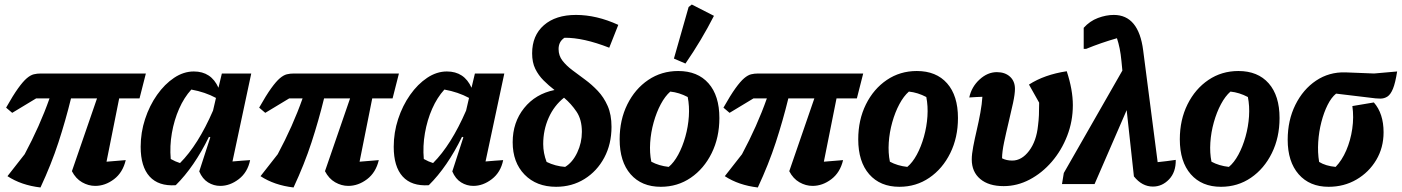

<svg xmlns="http://www.w3.org/2000/svg" viewBox="-20 -814 6198 849"><path d="M159 15Q74 5 13 -35L89 -132Q156 -257 199 -379H140L34 -315L7 -338Q38 -393 60 -423.5Q82 -454 98.5 -468Q115 -482 129.5 -485.5Q144 -489 161 -489H625L597 -379H507L451 -99Q472 -101 493.5 -102.5Q515 -104 536 -106Q523 -51 484 -21.5Q445 8 401 8Q371 8 343 -8Q315 -24 298 -57L409 -379H294Q270 -281 238.5 -184.5Q207 -88 159 15Z M757 5Q681 10 641.5 -33.5Q602 -77 602 -165Q602 -228 621.5 -287.5Q641 -347 674.5 -394.5Q708 -442 750 -470Q792 -498 837 -498Q914 -498 946 -426L961 -489H1091L1008 -100Q1031 -102 1050 -103.5Q1069 -105 1086 -106Q1075 -52 1036 -22Q997 8 954 8Q925 8 900 -7.5Q875 -23 861 -56L910 -207L904 -209Q839 -76 757 5ZM735 -111Q756 -99 776 -93Q856 -173 922 -325L935 -381Q887 -407 826 -418Q794 -383 772 -333Q750 -283 740 -225.5Q730 -168 735 -111Z M1278 15Q1193 5 1132 -35L1208 -132Q1275 -257 1318 -379H1259L1153 -315L1126 -338Q1157 -393 1179 -423.5Q1201 -454 1217.5 -468Q1234 -482 1248.5 -485.5Q1263 -489 1280 -489H1744L1716 -379H1626L1570 -99Q1591 -101 1612.5 -102.5Q1634 -104 1655 -106Q1642 -51 1603 -21.5Q1564 8 1520 8Q1490 8 1462 -8Q1434 -24 1417 -57L1528 -379H1413Q1389 -281 1357.5 -184.5Q1326 -88 1278 15Z M1876 5Q1800 10 1760.5 -33.5Q1721 -77 1721 -165Q1721 -228 1740.5 -287.5Q1760 -347 1793.5 -394.5Q1827 -442 1869 -470Q1911 -498 1956 -498Q2033 -498 2065 -426L2080 -489H2210L2127 -100Q2150 -102 2169 -103.5Q2188 -105 2205 -106Q2194 -52 2155 -22Q2116 8 2073 8Q2044 8 2019 -7.5Q1994 -23 1980 -56L2029 -207L2023 -209Q1958 -76 1876 5ZM1854 -111Q1875 -99 1895 -93Q1975 -173 2041 -325L2054 -381Q2006 -407 1945 -418Q1913 -383 1891 -333Q1869 -283 1859 -225.5Q1849 -168 1854 -111Z M2439 12Q2352 12 2299.5 -42Q2247 -96 2247 -185Q2247 -273 2297.5 -336Q2348 -399 2432 -416Q2406 -436 2383.5 -458.5Q2361 -481 2347 -509.5Q2333 -538 2333 -578Q2333 -657 2385 -702.5Q2437 -748 2527 -748Q2618 -748 2714 -704L2674 -603Q2559 -648 2476 -647Q2450 -630 2450 -597Q2450 -568 2467 -546Q2484 -524 2510.5 -504Q2537 -484 2567 -462Q2597 -440 2623.5 -412Q2650 -384 2667 -345.5Q2684 -307 2684 -253Q2684 -177 2652 -117Q2620 -57 2564.5 -22.5Q2509 12 2439 12ZM2397 -98Q2436 -79 2479 -76Q2512 -96 2532.5 -139.5Q2553 -183 2553 -231Q2553 -285 2529.5 -320Q2506 -355 2474 -382Q2430 -347 2406 -293Q2382 -239 2382 -177Q2382 -137 2397 -98Z M2902 12Q2817 12 2768.5 -43.5Q2720 -99 2720 -198Q2720 -284 2754 -352.5Q2788 -421 2846.5 -460.5Q2905 -500 2979 -500Q3065 -500 3113 -445.5Q3161 -391 3161 -292Q3161 -206 3127 -137Q3093 -68 3034.5 -28Q2976 12 2902 12ZM2937 -76Q2960 -95 2979 -130Q2998 -165 3010.5 -209.5Q3023 -254 3026 -299.5Q3029 -345 3021 -385Q2983 -405 2944 -409Q2921 -389 2902 -353.5Q2883 -318 2870.5 -273.5Q2858 -229 2855 -183.5Q2852 -138 2860 -99Q2893 -81 2937 -76ZM3011 -533 2960 -555 3025 -783 3039 -794 3137 -744Q3082 -636 3011 -533Z M3331 15Q3246 5 3185 -35L3261 -132Q3328 -257 3371 -379H3312L3206 -315L3179 -338Q3210 -393 3232 -423.5Q3254 -454 3270.5 -468Q3287 -482 3301.5 -485.5Q3316 -489 3333 -489H3797L3769 -379H3679L3623 -99Q3644 -101 3665.5 -102.5Q3687 -104 3708 -106Q3695 -51 3656 -21.5Q3617 8 3573 8Q3543 8 3515 -8Q3487 -24 3470 -57L3581 -379H3466Q3442 -281 3410.5 -184.5Q3379 -88 3331 15Z M3957 12Q3872 12 3823.5 -43.5Q3775 -99 3775 -198Q3775 -284 3809 -352.5Q3843 -421 3901.5 -460.5Q3960 -500 4034 -500Q4120 -500 4168 -445.5Q4216 -391 4216 -292Q4216 -206 4182 -137Q4148 -68 4089.5 -28Q4031 12 3957 12ZM3992 -76Q4015 -95 4034 -130Q4053 -165 4065.5 -209.5Q4078 -254 4081 -299.5Q4084 -345 4076 -385Q4038 -405 3999 -409Q3976 -389 3957 -353.5Q3938 -318 3925.5 -273.5Q3913 -229 3910 -183.5Q3907 -138 3915 -99Q3948 -81 3992 -76Z M4418 9Q4352 9 4314.5 -22.5Q4277 -54 4277 -109Q4277 -132 4283.5 -166Q4290 -200 4299 -238.5Q4308 -277 4315 -315.5Q4322 -354 4324 -386Q4313 -386 4298.5 -385Q4284 -384 4266 -383Q4276 -430 4311.5 -462.5Q4347 -495 4388 -495Q4424 -495 4446 -475Q4468 -455 4468 -421Q4468 -398 4459.5 -358.5Q4451 -319 4440 -273.5Q4429 -228 4420 -185Q4411 -142 4411 -114Q4430 -104 4456 -104Q4498 -104 4530.5 -147Q4563 -190 4570 -259Q4573 -282 4574 -305Q4575 -328 4575 -360L4530 -440Q4598 -484 4697 -499Q4724 -417 4724 -349Q4724 -278 4699 -213.5Q4674 -149 4631 -99Q4588 -49 4533 -20Q4478 9 4418 9Z M4676 0 4684 -49 4943 -502 4939 -543Q4936 -575 4931 -599.5Q4926 -624 4919 -645Q4849 -625 4783 -598H4772V-691Q4799 -721 4835 -734.5Q4871 -748 4905 -748Q5015 -748 5035 -591L5099 -97Q5119 -99 5138.5 -101.5Q5158 -104 5179 -107Q5180 -53 5149.5 -21Q5119 11 5078 11Q5030 11 4994 -34L4962 -327L4820 0Z M5379 12Q5294 12 5245.5 -43.5Q5197 -99 5197 -198Q5197 -284 5231 -352.5Q5265 -421 5323.5 -460.5Q5382 -500 5456 -500Q5542 -500 5590 -445.5Q5638 -391 5638 -292Q5638 -206 5604 -137Q5570 -68 5511.5 -28Q5453 12 5379 12ZM5414 -76Q5437 -95 5456 -130Q5475 -165 5487.5 -209.5Q5500 -254 5503 -299.5Q5506 -345 5498 -385Q5460 -405 5421 -409Q5398 -389 5379 -353.5Q5360 -318 5347.5 -273.5Q5335 -229 5332 -183.5Q5329 -138 5337 -99Q5370 -81 5414 -76Z M5855 12Q5771 12 5722.5 -43.5Q5674 -99 5674 -196Q5674 -282 5708 -350.5Q5742 -419 5799.5 -457.5Q5857 -496 5929 -494L6056 -489L6158 -498Q6150 -447 6139.5 -421.5Q6129 -396 6115 -387Q6101 -378 6084 -378Q6073 -378 6063 -379L5888 -400Q5867 -383 5850.5 -350Q5834 -317 5823 -274.5Q5812 -232 5809 -186Q5806 -140 5813 -98Q5842 -80 5886 -76Q5914 -105 5933 -149Q5952 -193 5959.5 -244.5Q5967 -296 5960 -345L6055 -361Q6098 -312 6098 -229Q6098 -161 6065.5 -106.5Q6033 -52 5978 -20Q5923 12 5855 12Z"/></svg>

Font: Piazzolla
Style: Bold Italic
Weight: 700
Italic angle: -11.3°
Designer: Juan Pablo del Peral
Foundry: Huerta Tipografica
Version: Version 1.330